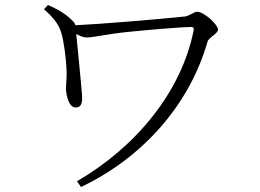

<svg xmlns="http://www.w3.org/2000/svg" viewBox="-20 -724 1040 768"><path d="M156 -687C199 -649 216 -623 225 -593C236 -558 244 -489 246 -449C248 -414 244 -396 244 -369C244 -348 254 -294 282 -294C308 -294 310 -317 308 -345C305 -388 290 -533 285 -588C300 -580 314 -574 328 -574C351 -574 411 -588 489 -596C566 -604 705 -616 745 -616C753 -616 756 -612 755 -605C707 -358 524 -136 288 1L304 24C548 -92 737 -302 810 -557C815 -575 852 -589 852 -606C852 -625 796 -677 769 -677C755 -677 738 -660 719 -658C615 -647 373 -627 282 -623C280 -628 278 -633 274 -637C246 -667 213 -686 172 -704Z"/></svg>

Font: Noto Serif CJK JP Light
Style: Regular
Weight: 300
Designer: Ryoko NISHIZUKA 西塚涼子 (kana & ideographs); Frank Grießhammer (Latin, Greek & Cyrillic); Wenlong ZHANG 张文龙 (bopomofo); San
Foundry: Adobe Systems Incorporated
Version: Version 1.001;PS 1.001;hotconv 16.6.54;makeotf.lib2.5.65590